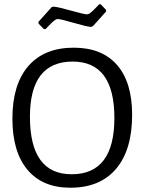

<svg xmlns="http://www.w3.org/2000/svg" viewBox="-20 -870 675 898"><path d="M451 -850 476 -824V-816L415 -748L405 -744Q384 -746 323.5 -763.5Q263 -781 250 -781Q244 -781 237.5 -776.5Q231 -772 225.5 -767Q220 -762 210 -751.5Q200 -741 193 -734H185L160 -760V-768L222 -837L231 -839Q253 -837 313.5 -820Q374 -803 386 -803Q391 -803 395.5 -805Q400 -807 406 -812.5Q412 -818 416.5 -822Q421 -826 430 -835.5Q439 -845 444 -850ZM325 -647Q457 -647 527.5 -566Q598 -485 598 -333Q598 -169 523 -80.5Q448 8 309 8Q179 8 108.5 -76Q38 -160 38 -315Q38 -475 112.5 -561Q187 -647 325 -647ZM320 -582Q120 -582 120 -324Q120 -55 315 -55Q515 -55 515 -318Q515 -582 320 -582Z"/></svg>

Font: Alegreya Sans SC
Style: Regular
Weight: 400
Designer: Juan Pablo del Peral
Foundry: Huerta Tipografica
Version: Version 2.007